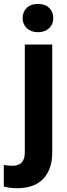

<svg xmlns="http://www.w3.org/2000/svg" viewBox="-66 -758 346 991"><path d="M203.6 -528.3V28.8Q203.6 116.2 157.2 164.8Q110.8 213.4 23.4 213.4Q-13.2 213.4 -46.4 205.1V93.3Q-21 97.7 -2 97.7Q62 97.7 62 29.8V-528.3ZM50.8 -665Q50.8 -696.8 72 -717.3Q93.3 -737.8 129.9 -737.8Q166.5 -737.8 187.7 -717.3Q209 -696.8 209 -665Q209 -632.8 187.3 -612.3Q165.5 -591.8 129.9 -591.8Q94.2 -591.8 72.5 -612.3Q50.8 -632.8 50.8 -665Z"/></svg>

Font: Shabnam FD
Style: Bold
Weight: 700
Foundry: DejaVu fonts team - Redesigned by Saber Rastikerdar - Based on Vazir font
Version: Version 5.00;October 20, 2019;FontCreator 12.0.0.2547 64-bit